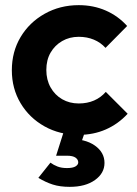

<svg xmlns="http://www.w3.org/2000/svg" viewBox="-20 -514 532 746"><path d="M286 10Q212 10 153 -23Q94 -56 60 -113Q26 -170 26 -241Q26 -313 60 -370Q94 -427 153.5 -460.5Q213 -494 286 -494Q343 -494 391 -473Q439 -452 474 -413L390 -328Q371 -349 344.5 -360Q318 -371 286 -371Q250 -371 221.5 -354.5Q193 -338 176.5 -309.5Q160 -281 160 -242Q160 -204 176.5 -174.5Q193 -145 221.5 -128.5Q250 -112 286 -112Q319 -112 345.5 -123.5Q372 -135 391 -157L476 -72Q439 -32 391 -11Q343 10 286 10ZM251 212Q213 212 185 203Q157 194 129 177L176 118Q188 127 203.5 133Q219 139 240 139Q263 139 273.5 132.5Q284 126 284 117Q284 106 273.5 98.5Q263 91 240 91H198L231 -13H314L289 59L247 26Q311 25 348.5 51.5Q386 78 386 119Q386 159 349 185.5Q312 212 251 212Z"/></svg>

Font: Outfit SemiBold
Style: Regular
Weight: 600
Designer: Rodrigo Fuenzalida
Foundry: fragTYPE
Version: Version 1.100;gftools[0.9.27]